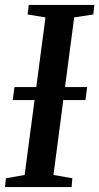

<svg xmlns="http://www.w3.org/2000/svg" viewBox="-24 -763 404 783"><path d="M-3.5 0 0 -36 76.5 -49.5 161.5 -692 88.5 -704 93.5 -743H360.5L356.5 -704L278.5 -692L194 -49.5L271 -36L268 0ZM28 -355 35 -408H331.5L324.5 -355Z"/></svg>

Font: Merriweather 48pt Medium
Style: Italic
Weight: 500
Italic angle: -7.8°
Version: Version 2.101